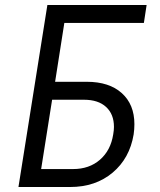

<svg xmlns="http://www.w3.org/2000/svg" viewBox="-20 -750 640 770"><path d="M54 0 170 -730H568L557 -658H238L201 -422H328Q418 -422 468.5 -376.5Q519 -331 519 -252Q519 -232 516 -211Q500 -115 431.5 -57.5Q363 0 261 0ZM273 -72Q338 -72 381 -109.5Q424 -147 434 -211Q437 -228 437 -241Q437 -292 405.5 -321Q374 -350 317 -350H189L145 -72Z"/></svg>

Font: JetBrains Mono Semi Light
Style: Italic
Weight: 350
Italic angle: -9°
Monospace: yes
Designer: Philipp Nurullin, Konstantin Bulenkov
Foundry: JetBrains
Version: 2.002